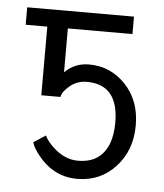

<svg xmlns="http://www.w3.org/2000/svg" viewBox="-44 -554 514 600"><g transform="rotate(5 213.5 -254.5)"><path d="M323.2 -180.2Q323.2 -299.3 223.6 -299.3Q193.8 -299.3 170.9 -280.5Q147.9 -261.7 145.5 -245.1H85.4V-460.4H17.6V-515.1H352.5V-460.4H149.9V-322.8Q181.2 -354 226.1 -354Q293.5 -354 340.6 -304.4Q387.7 -254.9 387.7 -176.8Q387.7 -98.6 339.8 -46.6Q292 5.4 219.2 5.4Q140.1 5.4 88.9 -66.4Q77.1 -83 73.2 -96.7L110.8 -121.1Q119.6 -103 138.7 -85.4Q174.8 -51.3 217.3 -51.3Q288.1 -51.3 312.5 -113.3Q323.2 -141.1 323.2 -180.2Z"/></g></svg>

Font: News Cycle
Style: Regular
Weight: 500
Version: Version 0.5.2